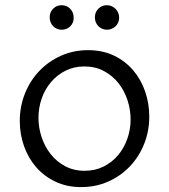

<svg xmlns="http://www.w3.org/2000/svg" viewBox="-20 -724 663 753"><path d="M298.8 9.8Q242.2 9.8 197.5 -11.5Q152.8 -32.7 121.8 -68.4Q90.8 -104 74.2 -150.9Q57.6 -197.8 57.6 -249Q57.6 -307.1 78.1 -357.9Q98.6 -408.7 134.8 -446.3Q170.9 -483.9 219.7 -505.6Q268.6 -527.3 325.2 -527.3Q382.3 -527.3 427 -505.9Q471.7 -484.4 502.4 -448.2Q533.2 -412.1 549.3 -365Q565.4 -317.9 565.4 -267.1Q565.4 -209 544.9 -158.4Q524.4 -107.9 488.5 -70.6Q452.6 -33.2 403.8 -11.7Q355 9.8 298.8 9.8ZM312 -54.2Q353 -54.2 386.2 -70.8Q419.4 -87.4 442.9 -115.2Q466.3 -143.1 479.2 -179.4Q492.2 -215.8 492.2 -255.4Q492.2 -293.9 480 -331.3Q467.8 -368.7 444.6 -397.9Q421.4 -427.2 387.7 -445.3Q354 -463.4 311 -463.4Q270.5 -463.4 237.5 -447Q204.6 -430.7 180.7 -402.8Q156.7 -375 143.8 -338.4Q130.9 -301.8 130.9 -261.7Q130.9 -223.6 143.1 -186.5Q155.3 -149.4 178.5 -119.9Q201.7 -90.3 235.4 -72.3Q269 -54.2 312 -54.2ZM174.8 -655.8Q174.8 -676.3 188.5 -689.9Q202.1 -703.6 221.2 -703.6Q241.7 -703.6 255.4 -689.5Q269 -675.3 269 -654.3Q269 -633.8 255.4 -620.6Q241.7 -607.4 221.7 -607.4Q211.9 -607.4 203.4 -611.1Q194.8 -614.7 188.5 -621.3Q182.1 -627.9 178.5 -636.7Q174.8 -645.5 174.8 -655.8ZM352.1 -655.8Q352.1 -676.3 365.7 -689.9Q379.4 -703.6 398.9 -703.6Q409.2 -703.6 418 -699.7Q426.8 -695.8 433.3 -689.2Q439.9 -682.6 443.6 -673.6Q447.3 -664.6 447.3 -654.3Q447.3 -644 443.4 -635.5Q439.5 -627 433.1 -620.8Q426.8 -614.7 418 -611.1Q409.2 -607.4 399.9 -607.4Q389.6 -607.4 381.1 -611.1Q372.6 -614.7 366 -621.3Q359.4 -627.9 355.7 -636.7Q352.1 -645.5 352.1 -655.8Z"/></svg>

Font: Proza Libre
Style: Light
Weight: 300
Designer: Jasper de Waard
Foundry: Jasper de Waard
Version: Version 1.000; ttfautohint (v1.4.1.8-43bc)